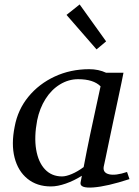

<svg xmlns="http://www.w3.org/2000/svg" viewBox="-20 -827 627 863"><path d="M331 -471Q288 -471 249.5 -447.5Q211 -424 184.5 -382Q158 -340 147 -286Q133 -212 142.5 -155Q152 -98 182 -66Q212 -34 259 -34Q277 -34 303 -45Q329 -56 356 -76Q370 -150 384.5 -219Q399 -288 411.5 -344.5Q424 -401 432 -439Q400 -471 331 -471ZM209 11Q146 11 103.5 -23.5Q61 -58 45.5 -118.5Q30 -179 46 -258Q60 -334 107.5 -392Q155 -450 226 -483Q297 -516 381 -516Q423 -516 457 -500H535Q533 -488 526 -455Q519 -422 509.5 -377Q500 -332 489.5 -283.5Q479 -235 470 -191Q461 -147 454.5 -116.5Q448 -86 446 -77Q442 -50 471 -43.5Q500 -37 551 -54L562 -22Q461 11 399.5 15.5Q338 20 342 -6Q345 -21 348 -37Q313 -15 276 -2Q239 11 209 11ZM414 -605 279 -760 338 -807 457 -641Z"/></svg>

Font: Wittgenstein-Italic Regular
Style: Italic
Weight: 400
Italic angle: -11°
Designer: Jörg Drees
Foundry: Jörg Drees
Version: Version 1.000; ttfautohint (v1.8.4.7-5d5b)